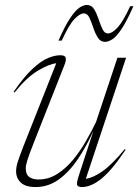

<svg xmlns="http://www.w3.org/2000/svg" viewBox="-20 -745 558 775"><path d="M299.5 -40.5 357 -216.5Q328.5 -153.5 293.8 -102Q259 -50.5 216.8 -20.2Q174.5 10 123.5 10Q83 10 64 -8Q45 -26 45 -53.5Q45 -69.5 51 -89.5Q57 -109.5 74.5 -154.5L207 -489.5Q178.5 -487 133 -459.8Q87.5 -432.5 38.5 -371.5L35 -374.5Q77.5 -436 112 -467.8Q146.5 -499.5 174 -510.8Q201.5 -522 223 -522Q242.5 -522 245.2 -512Q248 -502 239.5 -481L114.5 -164Q97 -119.5 90.5 -98.5Q84 -77.5 84 -66Q84 -40.5 98.2 -30.5Q112.5 -20.5 134.5 -20.5Q176 -20.5 211 -42.8Q246 -65 275 -100.2Q304 -135.5 327 -175.8Q350 -216 367.5 -252L454 -512H489L326.5 -23.5Q352.5 -26 391.2 -52Q430 -78 483.5 -143L487 -140.5Q431.5 -57.5 389.5 -23.8Q347.5 10 311 10Q294 10 291.2 1.2Q288.5 -7.5 299.5 -40.5ZM518.5 -720Q491 -658 470 -627Q449 -596 432.8 -586Q416.5 -576 404 -576Q385.5 -576 374.8 -593.2Q364 -610.5 356.5 -633.5Q349 -656.5 340.8 -673.8Q332.5 -691 318.5 -691Q302.5 -691 280.5 -668Q258.5 -645 229 -581H216Q243.5 -643.5 264.8 -674.2Q286 -705 302 -715Q318 -725 330.5 -725Q349.5 -725 360 -707.8Q370.5 -690.5 378 -667.5Q385.5 -644.5 393.8 -627.2Q402 -610 416 -610Q432 -610 454 -633.2Q476 -656.5 505.5 -720Z"/></svg>

Font: Newsreader Display ExtraLight
Style: Italic
Weight: 275
Italic angle: -17°
Designer: Hugues Gentile
Foundry: Production Type
Version: Version 1.002